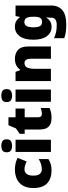

<svg xmlns="http://www.w3.org/2000/svg" viewBox="953 -1769 1056 3002"><g transform="rotate(-90 1481.0 -268.0)"><path d="M318 10Q192 10 117 -58Q42 -126 42 -274Q42 -375 80 -438.5Q118 -502 183.5 -532.5Q249 -563 333 -563Q384 -563 429.5 -552Q475 -541 514 -521L458 -380Q424 -395 394.5 -404Q365 -413 333 -413Q290 -413 263 -379Q236 -345 236 -275Q236 -203 263.5 -172.5Q291 -142 334 -142Q375 -142 416.5 -155Q458 -168 495 -191V-39Q461 -17 418 -3.5Q375 10 318 10Z M702 -776Q743 -776 773.5 -759Q804 -742 804 -691Q804 -642 773.5 -624.5Q743 -607 702 -607Q660 -607 630.5 -624.5Q601 -642 601 -691Q601 -742 630.5 -759Q660 -776 702 -776ZM797 -553V0H606V-553Z M1201 -141Q1227 -141 1248.5 -146.5Q1270 -152 1293 -160V-21Q1262 -8 1227 1Q1192 10 1138 10Q1084 10 1043.5 -7Q1003 -24 980 -65.5Q957 -107 957 -182V-410H890V-488L975 -548L1024 -664H1149V-553H1285V-410H1149V-195Q1149 -141 1201 -141Z M1487 -776Q1528 -776 1558.5 -759Q1589 -742 1589 -691Q1589 -642 1558.5 -624.5Q1528 -607 1487 -607Q1445 -607 1415.5 -624.5Q1386 -642 1386 -691Q1386 -742 1415.5 -759Q1445 -776 1487 -776ZM1582 -553V0H1391V-553Z M2061 -563Q2147 -563 2201 -515Q2255 -467 2255 -360V0H2064V-302Q2064 -357 2048 -385Q2032 -413 1997 -413Q1943 -413 1924.5 -369Q1906 -325 1906 -242V0H1715V-553H1859L1885 -480H1892Q1918 -519 1960.5 -541Q2003 -563 2061 -563Z M2562 -563Q2620 -563 2655.5 -540.5Q2691 -518 2713 -485H2717L2731 -553H2896V1Q2896 118 2823.5 179Q2751 240 2601 240Q2534 240 2483 233Q2432 226 2385 208V49Q2435 70 2480 80.5Q2525 91 2590 91Q2705 91 2705 9V-1Q2705 -30 2711 -70H2705Q2686 -37 2651 -13.5Q2616 10 2559 10Q2471 10 2416 -63Q2361 -136 2361 -276Q2361 -416 2417 -489.5Q2473 -563 2562 -563ZM2634 -415Q2555 -415 2555 -273Q2555 -201 2575 -169.5Q2595 -138 2637 -138Q2684 -138 2702 -167.5Q2720 -197 2720 -256V-279Q2720 -344 2702.5 -379.5Q2685 -415 2634 -415Z"/></g></svg>

Font: Noto Sans Myanmar Black
Style: Regular
Weight: 900
Designer: Monotype Design Team
Foundry: Monotype Imaging Inc.
Version: Version 2.107; ttfautohint (v1.8.4.7-5d5b)